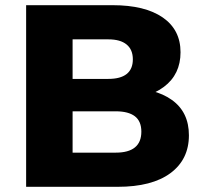

<svg xmlns="http://www.w3.org/2000/svg" viewBox="-20 -720 784 740"><path d="M80.7 -700H414.3Q538.6 -700 607.2 -652.7Q675.8 -605.3 675.8 -518.6Q675.8 -433.3 611.7 -385.2Q547.6 -337 439.3 -337L458.4 -381.7Q577.6 -381.7 642.8 -334.6Q708.1 -287.6 708.1 -198.6Q708.1 -105.4 636.9 -52.7Q565.8 0 433.3 0H80.7ZM524.8 -212.6Q524.8 -252.7 499.8 -271.9Q474.8 -291 425.9 -291H259.8V-131.7H425.9Q524.8 -131.7 524.8 -212.6ZM492 -491.3Q492 -528.8 467.9 -548.5Q443.9 -568.3 397.6 -568.3H259.8V-415.9H397.6Q444.4 -415.9 468.2 -434.8Q492 -453.8 492 -491.3Z"/></svg>

Font: iiserrat Thin
Style: Regular
Weight: 100
Designer: Akira Ohta
Foundry: Akira Ohta
Version: Version 1.200;Glyphs 3.3.1 (3343)